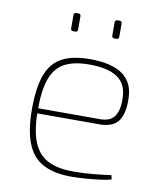

<svg xmlns="http://www.w3.org/2000/svg" viewBox="-79 -738 684 813"><g transform="rotate(10 263.5 -331.0)"><path d="M275 -492Q369 -492 416 -458Q463 -424 464 -356Q466 -292 443 -259.5Q420 -227 361 -227H83V-249H361Q405 -249 423 -276Q441 -303 439 -354Q438 -414 397 -441.5Q356 -469 276 -469Q209 -469 169 -447Q129 -425 111.5 -375.5Q94 -326 94 -243Q94 -157 114 -106Q134 -55 176.5 -33Q219 -11 286 -11Q335 -11 378 -15.5Q421 -20 449 -24L453 -6Q437 -1 406.5 3Q376 7 342.5 9.5Q309 12 283 12Q207 12 160 -13.5Q113 -39 91 -95Q69 -151 69 -242Q69 -334 89.5 -389Q110 -444 155.5 -468Q201 -492 275 -492ZM370 -674Q380 -674 380 -663V-607Q380 -596 370 -596H360Q350 -596 350 -607V-663Q350 -674 360 -674ZM193 -674Q203 -674 203 -663V-607Q203 -596 193 -596H183Q173 -596 173 -607V-663Q173 -674 183 -674Z"/></g></svg>

Font: Exo 2 Thin
Style: Regular
Weight: 250
Designer: Natanael Gama
Foundry: Natanael Gama
Version: Version 2.010